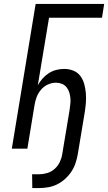

<svg xmlns="http://www.w3.org/2000/svg" viewBox="-20 -755 549 975"><path d="M144 200 143 130H178Q198 130 219 124Q240 118 257 103Q274 88 283.5 68Q293 48 296 28L333 -194Q335 -210 337 -226Q339 -242 337.5 -257Q336 -272 331.5 -286.5Q327 -301 317.5 -312.5Q308 -324 294 -329.5Q280 -335 264 -335Q243 -335 222.5 -325.5Q202 -316 187.5 -298.5Q173 -281 165.5 -260.5Q158 -240 155 -219L119 0H40L161 -735H509L498 -665H229L172 -322Q182 -340 196 -356Q210 -372 228 -383.5Q246 -395 266 -400Q286 -405 306 -405Q331 -405 353 -396Q375 -387 388.5 -368.5Q402 -350 408 -327.5Q414 -305 416 -281Q418 -257 416 -232Q414 -207 410 -183L375 28Q371 51 363.5 73.5Q356 96 342.5 116.5Q329 137 310 154Q291 171 269.5 181.5Q248 192 224.5 196Q201 200 178 200Z"/></svg>

Font: Iosevka SS18
Style: Italic
Weight: 400
Italic angle: -9°
Monospace: yes
Designer: Belleve Invis
Foundry: Belleve Invis
Version: Version 25.1.1; ttfautohint (v1.8.4)